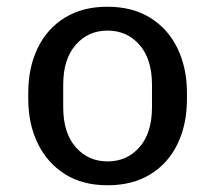

<svg xmlns="http://www.w3.org/2000/svg" viewBox="-20 -541 640 571"><path d="M300 10Q225 10 172.5 -23.5Q120 -57 92 -115Q64 -173 64 -247V-264Q64 -340 92 -398Q120 -456 173 -488.5Q226 -521 299 -521Q374 -521 427 -488Q480 -455 508 -397Q536 -339 536 -264V-247Q536 -171 508 -113Q480 -55 427 -22.5Q374 10 300 10ZM300 -61Q358 -61 395 -103.5Q432 -146 432 -222V-289Q432 -365 395 -407.5Q358 -450 300 -450Q242 -450 205 -407.5Q168 -365 168 -289V-222Q168 -146 205 -103.5Q242 -61 300 -61Z"/></svg>

Font: Chivo Mono
Style: Regular
Weight: 400
Monospace: yes
Designer: Hector Gatti
Foundry: Omnibus-Type
Version: Version 1.008; ttfautohint (v1.8.4.7-5d5b)